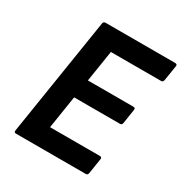

<svg xmlns="http://www.w3.org/2000/svg" viewBox="-155 -774 852 893"><g transform="rotate(30 271.0 -327.5)"><path d="M54.5 0Q42.4 0 44.4 -11.7L144.1 -643.3Q146.1 -655 157.1 -655H530.7Q536.3 -655 539.5 -652.2Q542.7 -649.3 541.4 -643.3L528.3 -561.4Q527.3 -556.8 524.6 -553.3Q521.9 -549.7 516.6 -549.7H246.4L219.9 -381.6H463.7Q476.4 -381.6 474.1 -369.9L462.3 -293.1Q460.3 -281.4 450.6 -281.4H203.8L176.2 -105.3H443.4Q455.8 -105.3 453.8 -93.9L441 -11.7Q438.7 0 429.3 0Z"/></g></svg>

Font: Sofia Sans Hairline
Style: Italic
Weight: 1
Italic angle: -9°
Designer: Botio Nikoltchev, Ani Petrova
Foundry: lettersoup
Version: Version 4.102